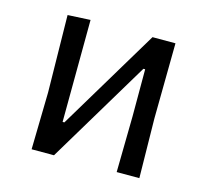

<svg xmlns="http://www.w3.org/2000/svg" viewBox="-75 -545 680 630"><g transform="rotate(15 265.0 -230.0)"><path d="M82 0 86 -194 82 -456 159 -460 157 -113H163L370 -458H448L445 -202L448 0H371L374 -189V-350H368L158 0Z"/></g></svg>

Font: Alegreya Sans SC
Style: Regular
Weight: 400
Designer: Juan Pablo del Peral
Foundry: Huerta Tipografica
Version: Version 2.007